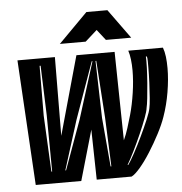

<svg xmlns="http://www.w3.org/2000/svg" viewBox="-49 -708 718 756"><g transform="rotate(-5 309.5 -330.5)"><path d="M62 0 33 -495H181L179 -184L266 -495H417L423 -145Q428 -156 432.5 -167.5Q437 -179 441 -192L456 -242Q467 -281 474 -328Q481 -375 481 -416Q481 -439 478.5 -459.5Q476 -480 471 -495H608Q614 -479 616.5 -458.5Q619 -438 619 -413Q619 -369 610.5 -318.5Q602 -268 586 -223Q576 -194 557.5 -158.5Q539 -123 517.5 -89Q496 -55 475.5 -31Q455 -7 441 0H303L299 -198L242 0ZM128 -47H131L129 -270L122 -466H118L117 -269ZM183 -47H186L256 -240L327 -466H324L244 -241ZM362 -47H365L357 -241L342 -466H339L345 -240ZM429 -47H432Q442 -61 458 -90.5Q474 -120 490.5 -154.5Q507 -189 519.5 -219Q532 -249 534 -262Q537 -275 539 -302Q541 -329 542.5 -361.5Q544 -394 544 -421Q544 -435 544 -447Q544 -459 542 -466H538Q539 -450 538 -421.5Q537 -393 534.5 -360.5Q532 -328 529 -301.5Q526 -275 523 -263Q522 -252 512 -225Q502 -198 487 -164Q472 -130 456.5 -98.5Q441 -67 429 -47ZM205 -545 320 -661H403L487 -545H387L354 -587L307 -545Z"/></g></svg>

Font: Alumni Sans Inline One
Style: Italic
Weight: 400
Italic angle: -8°
Designer: Robert E. Leuschke
Foundry: Robert E. Leuschke
Version: Version 1.100; ttfautohint (v1.8.3)